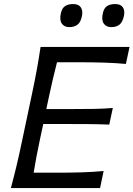

<svg xmlns="http://www.w3.org/2000/svg" viewBox="-20 -950 674 970"><path d="M35 0Q51 -59.5 64 -114.2Q77 -169 91 -236L141 -472.5Q155.5 -540.5 165.8 -597Q176 -653.5 185 -713H634.5L616 -627Q566.5 -631.5 510 -633.5Q453.5 -635.5 376 -635.5H268Q257.5 -594 247.5 -552Q237.5 -510 227.5 -462.5L214 -399H333Q402 -399 452.2 -399.8Q502.5 -400.5 550 -404.5L532 -320.5Q483 -322.5 433.2 -323Q383.5 -323.5 316 -323.5H198.5L182.5 -249Q172.5 -201.5 164.5 -160Q156.5 -118.5 150 -77.5H266.5Q332 -77.5 390.2 -79.2Q448.5 -81 503.5 -86L485.5 0ZM542 -813Q516.5 -813 504 -831.2Q491.5 -849.5 500 -885Q505.5 -909 520.8 -919.2Q536 -929.5 562 -929.5Q589.5 -929.5 600.5 -913.2Q611.5 -897 606.5 -871.5Q599.5 -837.5 583.2 -825.2Q567 -813 542 -813ZM330 -813Q304.5 -813 292 -831.2Q279.5 -849.5 288 -885Q293.5 -909 308.8 -919.2Q324 -929.5 350 -929.5Q377 -929.5 388 -913.2Q399 -897 394.5 -871.5Q388 -837.5 371.5 -825.2Q355 -813 330 -813Z"/></svg>

Font: Commissioner Flair
Style: Italic
Weight: 400
Italic angle: -12°
Designer: Kostas Bartsokas
Foundry: Kostas Bartsokas
Version: Version 1.000; ttfautohint (v1.8.3)